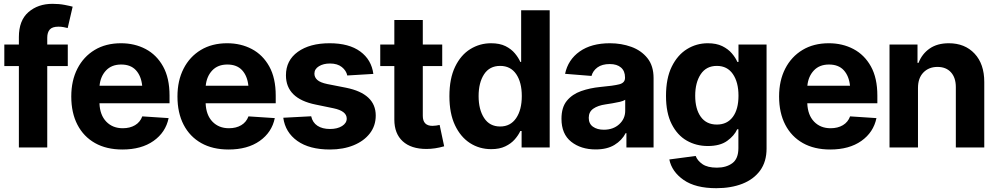

<svg xmlns="http://www.w3.org/2000/svg" viewBox="-20 -782 5283 1018"><path d="M80.1 0V-431.6H2.9V-545.9H80.1V-585.4Q80.1 -673.8 130.9 -717.8Q181.6 -761.7 258.3 -761.7Q293.5 -761.7 322.5 -756.1Q351.6 -750.5 365.2 -746.6L338.9 -633.3Q329.6 -635.7 316.9 -638.2Q304.2 -640.6 290 -640.6Q256.8 -640.6 243.7 -625.2Q230.5 -609.9 230.5 -582V-545.9H339.4V-431.6H230.5V0Z M628.9 10.7Q544.4 10.7 483.9 -23.4Q423.3 -57.6 390.6 -120.6Q357.9 -183.6 357.9 -270.5Q357.9 -354.5 390.4 -418Q422.9 -481.4 481.9 -517.1Q541 -552.7 621.6 -552.7Q693.8 -552.7 752.2 -522Q810.5 -491.2 844.7 -429.7Q878.9 -368.2 878.9 -275.4V-234.4H507.3Q509.8 -171.9 543.5 -137Q577.1 -102.1 630.9 -102.1Q668.9 -102.1 696 -118.2Q723.1 -134.3 734.4 -165L874 -155.8Q858.4 -80.1 793.9 -34.7Q729.5 10.7 628.9 10.7ZM622.6 -439.9Q571.8 -439.9 542.2 -408.4Q512.7 -377 507.8 -327.6H733.9Q728.5 -379.4 700.7 -409.7Q672.9 -439.9 622.6 -439.9Z M1191.9 10.7Q1107.4 10.7 1046.9 -23.4Q986.3 -57.6 953.6 -120.6Q920.9 -183.6 920.9 -270.5Q920.9 -354.5 953.4 -418Q985.8 -481.4 1044.9 -517.1Q1104 -552.7 1184.6 -552.7Q1256.8 -552.7 1315.2 -522Q1373.5 -491.2 1407.7 -429.7Q1441.9 -368.2 1441.9 -275.4V-234.4H1070.3Q1072.8 -171.9 1106.4 -137Q1140.1 -102.1 1193.8 -102.1Q1231.9 -102.1 1259 -118.2Q1286.1 -134.3 1297.4 -165L1437 -155.8Q1421.4 -80.1 1356.9 -34.7Q1292.5 10.7 1191.9 10.7ZM1185.5 -439.9Q1134.8 -439.9 1105.2 -408.4Q1075.7 -377 1070.8 -327.6H1296.9Q1291.5 -379.4 1263.7 -409.7Q1235.8 -439.9 1185.5 -439.9Z M1959.5 -390.1 1821.3 -381.8Q1815.9 -407.7 1792.5 -426.5Q1769 -445.3 1729.5 -445.3Q1694.8 -445.3 1670.9 -430.7Q1647 -416 1647 -391.6Q1647 -372.1 1662.4 -358.2Q1677.7 -344.2 1715.3 -336.4L1814.5 -316.9Q1972.2 -285.2 1972.2 -169.4Q1972.2 -115.2 1940.9 -74.7Q1909.7 -34.2 1854.7 -11.7Q1799.8 10.7 1729.5 10.7Q1620.6 10.7 1556.6 -34.7Q1492.7 -80.1 1481.9 -157.7L1629.9 -165.5Q1637.2 -132.3 1663.1 -115.2Q1689 -98.1 1729.5 -98.1Q1769 -98.1 1793.7 -113.8Q1818.4 -129.4 1818.4 -153.3Q1818.4 -193.4 1748 -208L1653.8 -227.5Q1496.1 -259.3 1496.1 -382.8Q1496.1 -461.9 1559.3 -507.3Q1622.6 -552.7 1727.5 -552.7Q1830.6 -552.7 1890.1 -509Q1949.7 -465.3 1959.5 -390.1Z M2324.7 -545.9V-431.6H2221.7V-168Q2221.7 -114.7 2272.9 -114.7Q2281.7 -114.7 2292.5 -116.2Q2303.2 -117.7 2311 -119.6L2335 -6.3Q2286.1 7.8 2241.2 7.8Q2159.7 7.8 2115.2 -33Q2070.8 -73.7 2070.8 -147.9V-431.6H1996.1V-545.9H2070.8V-675.8H2221.7V-545.9Z M2584.5 8.8Q2522 8.8 2471.9 -23.4Q2421.9 -55.7 2392.3 -118.2Q2362.8 -180.7 2362.8 -272Q2362.8 -365.7 2393.1 -428.2Q2423.3 -490.7 2473.6 -521.7Q2523.9 -552.7 2583.5 -552.7Q2629.4 -552.7 2660.2 -537.4Q2690.9 -522 2710 -499Q2729 -476.1 2738.8 -453.6H2743.2V-727.5H2894.5V0H2745.6V-87.4H2738.8Q2728.5 -64.9 2709 -42.7Q2689.5 -20.5 2658.9 -5.9Q2628.4 8.8 2584.5 8.8ZM2631.8 -111.3Q2686.5 -111.3 2716.6 -155.5Q2746.6 -199.7 2746.6 -272.5Q2746.6 -345.7 2716.8 -389.2Q2687 -432.6 2631.8 -432.6Q2575.7 -432.6 2546.6 -388.2Q2517.6 -343.8 2517.6 -272.5Q2517.6 -201.2 2546.9 -156.2Q2576.2 -111.3 2631.8 -111.3Z M3138.2 10.3Q3060.1 10.3 3008.5 -30.5Q2957 -71.3 2957 -152.3Q2957 -213.4 2985.8 -248Q3014.6 -282.7 3061.3 -299.1Q3107.9 -315.4 3162.1 -320.8Q3232.9 -327.1 3263.4 -335Q3293.9 -342.8 3293.9 -369.1V-371.6Q3293.9 -405.3 3272.7 -423.8Q3251.5 -442.4 3212.9 -442.4Q3172.4 -442.4 3147.9 -424.6Q3123.5 -406.7 3116.2 -379.4L2976.1 -390.6Q2991.7 -465.3 3053.5 -509Q3115.2 -552.7 3213.9 -552.7Q3274.4 -552.7 3327.1 -533.7Q3379.9 -514.6 3412.6 -473.9Q3445.3 -433.1 3445.3 -368.2V0H3301.3V-76.2H3297.4Q3277.3 -37.6 3238 -13.7Q3198.7 10.3 3138.2 10.3ZM3181.6 -94.2Q3231.4 -94.2 3263.2 -123.3Q3294.9 -152.3 3294.9 -194.8V-252.9Q3285.6 -246.6 3267.1 -242.2Q3248.5 -237.8 3227.5 -234.4Q3206.5 -231 3190.4 -228.5Q3149.9 -222.7 3125.7 -205.8Q3101.6 -189 3101.6 -157.2Q3101.6 -126 3124 -110.1Q3146.5 -94.2 3181.6 -94.2Z M3777.8 215.8Q3667.5 215.8 3604.7 172.1Q3542 128.4 3528.8 63.5L3668.5 44.9Q3677.7 69.8 3704.6 88.4Q3731.4 106.9 3781.2 106.9Q3830.6 106.9 3862.8 83.3Q3895 59.6 3895 3.4V-96.7H3888.7Q3873.5 -62.5 3835.7 -35.2Q3797.9 -7.8 3732.9 -7.8Q3671.4 -7.8 3621.3 -36.4Q3571.3 -64.9 3541.3 -124Q3511.2 -183.1 3511.2 -273.4Q3511.2 -366.7 3541.7 -428.7Q3572.3 -490.7 3622.6 -521.7Q3672.9 -552.7 3732.9 -552.7Q3778.3 -552.7 3809.6 -537.4Q3840.8 -522 3860.4 -499Q3879.9 -476.1 3889.6 -453.6H3895.5V-545.9H4044.4V5.9Q4044.4 75.2 4010.3 122.1Q3976.1 168.9 3916 192.4Q3856 215.8 3777.8 215.8ZM3780.8 -121.6Q3835.4 -121.6 3865.5 -162.1Q3895.5 -202.6 3895.5 -274.4Q3895.5 -346.2 3865.7 -389.4Q3835.9 -432.6 3780.8 -432.6Q3724.6 -432.6 3695.3 -388.4Q3666 -344.2 3666 -274.4Q3666 -204.1 3695.6 -162.8Q3725.1 -121.6 3780.8 -121.6Z M4381.8 10.7Q4297.4 10.7 4236.8 -23.4Q4176.3 -57.6 4143.6 -120.6Q4110.8 -183.6 4110.8 -270.5Q4110.8 -354.5 4143.3 -418Q4175.8 -481.4 4234.9 -517.1Q4293.9 -552.7 4374.5 -552.7Q4446.8 -552.7 4505.1 -522Q4563.5 -491.2 4597.7 -429.7Q4631.8 -368.2 4631.8 -275.4V-234.4H4260.3Q4262.7 -171.9 4296.4 -137Q4330.1 -102.1 4383.8 -102.1Q4421.9 -102.1 4449 -118.2Q4476.1 -134.3 4487.3 -165L4627 -155.8Q4611.3 -80.1 4546.9 -34.7Q4482.4 10.7 4381.8 10.7ZM4375.5 -439.9Q4324.7 -439.9 4295.2 -408.4Q4265.6 -377 4260.7 -327.6H4486.8Q4481.4 -379.4 4453.6 -409.7Q4425.8 -439.9 4375.5 -439.9Z M4847.2 -315.4V0H4696.3V-545.9H4844.7V-448.7H4850.1Q4868.7 -496.6 4909.2 -524.7Q4949.7 -552.7 5010.7 -552.7Q5095.7 -552.7 5147.2 -497.8Q5198.7 -442.9 5198.7 -347.2V0H5047.9V-320.3Q5047.9 -370.1 5022 -398.7Q4996.1 -427.2 4950.7 -427.2Q4904.8 -427.2 4876 -397.7Q4847.2 -368.2 4847.2 -315.4Z"/></svg>

Font: Inter Tight
Style: Bold
Weight: 700
Designer: Rasmus Andersson
Foundry: rsms
Version: Version 3.004; ttfautohint (v1.8.4.7-5d5b)